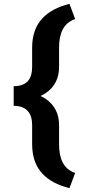

<svg xmlns="http://www.w3.org/2000/svg" viewBox="-20 -800 455 996"><path d="M286.4 -52V-151C286.4 -224.6 248.6 -275.1 190.7 -302C249.8 -330 286.4 -378.6 286.4 -454V-553C286.4 -627.5 309.5 -681 370 -701L340.3 -780C224 -750.4 146.7 -685 146.7 -553V-454C146.7 -390.7 120.3 -353 51 -353V-251C118.6 -251 146.7 -212.1 146.7 -151V-52C146.7 80.7 223.2 146.2 340.3 176L370 97C309.1 76.9 286.4 23 286.4 -52Z"/></svg>

Font: Asimov
Style: Wid
Weight: 500
Designer: Google
Version: Version 2.000980; 2014